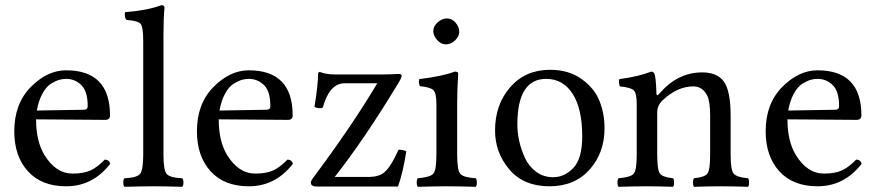

<svg xmlns="http://www.w3.org/2000/svg" viewBox="-20 -718 3374 740"><path d="M122 -292 303 -295Q318 -295 318 -309Q318 -366 293.5 -390Q269 -414 235 -414Q222 -414 209 -410.5Q196 -407 177.5 -396Q159 -385 144 -358Q129 -331 122 -292ZM235 0Q140 0 87.5 -58Q35 -116 35 -212Q35 -318 98.5 -382.5Q162 -447 235 -447Q404 -447 404 -273Q404 -256 385 -256L119 -258Q119 -174 151 -121Q195 -49 260 -49Q302 -49 328.5 -61Q355 -73 384 -103Q401 -102 405 -87Q338 0 235 0Z M532 -122V-559Q532 -614 522 -626Q512 -638 468 -641Q461 -647 461 -663Q461 -669 462 -671Q549 -678 602 -698Q614 -698 614 -688Q610 -648 610 -583V-122Q610 -62 622.5 -47.5Q635 -33 682 -31Q687 -27 687 -14Q687 -2 682 2Q618 0 572 0Q528 0 460 2Q455 -2 455 -14Q455 -27 460 -31Q507 -33 519.5 -47.5Q532 -62 532 -122Z M826 -292 1007 -295Q1022 -295 1022 -309Q1022 -366 997.5 -390Q973 -414 939 -414Q926 -414 913 -410.5Q900 -407 881.5 -396Q863 -385 848 -358Q833 -331 826 -292ZM939 0Q844 0 791.5 -58Q739 -116 739 -212Q739 -318 802.5 -382.5Q866 -447 939 -447Q1108 -447 1108 -273Q1108 -256 1089 -256L823 -258Q823 -174 855 -121Q899 -49 964 -49Q1006 -49 1032.5 -61Q1059 -73 1088 -103Q1105 -102 1109 -87Q1042 0 939 0Z M1212 -441Q1237 -431 1272 -431H1454Q1467 -431 1481.5 -431.5Q1496 -432 1505.5 -432.5Q1515 -433 1516 -433Q1528 -433 1528 -426Q1528 -417 1510 -389Q1382 -178 1270 -36H1404Q1441 -37 1461 -53.5Q1481 -70 1502 -112L1516 -141Q1532 -141 1546 -135Q1533 -52 1514 1H1202Q1178 1 1178 -14Q1178 -21 1188 -34Q1338 -235 1434 -397H1306Q1249 -395 1224 -303Q1218 -301 1213 -301Q1200 -301 1192 -306Q1206 -392 1206 -435Q1206 -436 1208 -438.5Q1210 -441 1212 -441Z M1650 -599Q1650 -617 1667 -632Q1684 -647 1702 -647Q1722 -647 1736 -630.5Q1750 -614 1750 -595Q1750 -578 1734 -562.5Q1718 -547 1698 -547Q1680 -547 1665 -563.5Q1650 -580 1650 -599ZM1742 -122Q1742 -62 1754 -48Q1766 -34 1814 -31Q1818 -25 1818 -14Q1818 -4 1814 2Q1746 0 1702 0Q1658 0 1590 2Q1586 -4 1586 -14Q1586 -25 1590 -31Q1638 -35 1650 -48.5Q1662 -62 1662 -122V-317Q1662 -359 1650.5 -370.5Q1639 -382 1598 -386Q1592 -402 1596 -413Q1690 -425 1732 -442Q1746 -442 1746 -435Q1742 -371 1742 -321Z M2310 -224Q2310 -129 2252.5 -64.5Q2195 0 2098 0Q1998 0 1943 -65Q1888 -130 1888 -215Q1888 -315 1946.5 -382Q2005 -449 2100 -449Q2172 -449 2221.5 -413.5Q2271 -378 2290.5 -329Q2310 -280 2310 -224ZM2085 -414Q1974 -414 1974 -238Q1974 -206 1981.5 -173Q1989 -140 2004 -108Q2019 -76 2047 -55.5Q2075 -35 2112 -35Q2156 -35 2190 -71Q2224 -107 2224 -192Q2224 -299 2187 -356.5Q2150 -414 2085 -414Z M2522 -358Q2592 -439 2686 -439Q2743 -439 2769 -405Q2796 -369 2796 -271V-122Q2796 -63 2807.5 -49Q2819 -35 2863 -31Q2867 -27 2867 -14Q2867 -2 2863 2Q2803 0 2757 0Q2715 0 2655 2Q2651 -2 2651 -14Q2651 -27 2655 -31Q2696 -35 2706.5 -49Q2717 -63 2717 -122V-274Q2717 -327 2705 -351Q2687 -385 2652 -385Q2589 -385 2530 -328Q2513 -309 2513 -286V-122Q2513 -63 2523.5 -49Q2534 -35 2574 -31Q2578 -27 2578 -14Q2578 -2 2574 2Q2514 0 2474 0Q2424 0 2364 2Q2360 -2 2360 -14Q2360 -27 2364 -31Q2411 -35 2422.5 -48.5Q2434 -62 2434 -122V-317Q2434 -359 2422.5 -370Q2411 -381 2369 -385Q2363 -402 2367 -413Q2441 -423 2490 -442Q2498 -442 2502 -434Q2508 -422 2510 -358Q2510 -344 2522 -358Z M3018 -292 3199 -295Q3214 -295 3214 -309Q3214 -366 3189.5 -390Q3165 -414 3131 -414Q3118 -414 3105 -410.5Q3092 -407 3073.5 -396Q3055 -385 3040 -358Q3025 -331 3018 -292ZM3131 0Q3036 0 2983.5 -58Q2931 -116 2931 -212Q2931 -318 2994.5 -382.5Q3058 -447 3131 -447Q3300 -447 3300 -273Q3300 -256 3281 -256L3015 -258Q3015 -174 3047 -121Q3091 -49 3156 -49Q3198 -49 3224.5 -61Q3251 -73 3280 -103Q3297 -102 3301 -87Q3234 0 3131 0Z"/></svg>

Font: Triodion Unicode
Style: Normal
Weight: 400
Version: Version 1.1